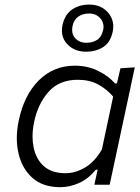

<svg xmlns="http://www.w3.org/2000/svg" viewBox="-20 -786 594 817"><path d="M381.5 0Q384.5 -12.5 387 -25L395.5 -64H388Q356 -25 316.2 -7.2Q276.5 10.5 236.5 10.5Q162 10.5 117.5 -29.5Q73 -69.5 58.5 -134.5Q51.5 -165 51.5 -198Q51.5 -234.5 60 -274Q82.5 -381.5 145.2 -444Q208 -506.5 298.5 -506.5Q353.5 -506.5 398 -484.2Q442.5 -462 469.5 -431H477.5L492.5 -495.5L553.5 -499.5Q541 -441 529.5 -386.5Q517.5 -331.5 504.5 -270L452.5 -27L446.5 0ZM258.5 -49Q301 -49 342 -73.2Q383 -97.5 413.5 -150L461.5 -375Q433.5 -407.5 397 -427Q360.5 -446.5 311 -446.5Q232 -446.5 186.8 -395.5Q141.5 -344.5 125.5 -268Q118.5 -235 118.5 -205Q118.5 -181 123 -159Q133 -109 166.5 -79Q200 -49 258.5 -49ZM346 -566Q296 -566 266 -598.5Q243.5 -622.5 243.5 -656Q243.5 -667.5 246 -679.5Q255.5 -723.5 286 -745Q316.5 -766.5 361 -766.5Q394.5 -766.5 418.8 -750.8Q443 -735 454.5 -709.5Q462 -692.5 462 -673.5Q462 -664 460 -653.5Q451 -606.5 419.8 -586.2Q388.5 -566 346 -566ZM347.5 -604Q374.5 -604 393.5 -616.5Q412.5 -629 419 -659Q420.5 -666 420.5 -672Q420.5 -693 406.5 -708.5Q388.5 -728.5 360 -728.5Q332 -728.5 313 -715.2Q294 -702 288.5 -674.5Q287 -666 287 -658.5Q287 -637.5 300 -623.5Q318 -604 347.5 -604Z"/></svg>

Font: Heraclito Light
Style: Italic
Weight: 300
Italic angle: -12°
Designer: Kostas Bartsokas (font) & Cristiano Sobral (main changes)
Foundry: Kostas Bartsokas (font) & Cristiano Sobral (main changes)
Version: Version 1.00;July 8, 2020;FontCreator 13.0.0.2655 64-bit